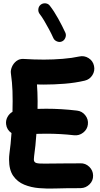

<svg xmlns="http://www.w3.org/2000/svg" viewBox="-20 -1074 596 1149"><path d="M16.6 -330.1Q13.7 -353.5 24.7 -373.8Q35.6 -394 54.7 -404.8Q55.7 -438 55.7 -468.8Q55.7 -503.4 54.7 -529.3Q53.7 -555.2 51.5 -580.3Q49.3 -605.5 44.9 -637.7Q43 -653.3 51.3 -673.6Q59.6 -693.8 77.9 -708.5Q96.2 -723.1 123 -721.2Q153.3 -719.2 183.3 -718.3Q213.4 -717.3 242.7 -717.3Q297.9 -717.3 355 -721.9Q412.1 -726.6 453.6 -735.8Q483.9 -742.7 510 -726.3Q536.1 -710 542.5 -680.2Q549.3 -650.4 533 -624.3Q516.6 -598.1 486.8 -591.3Q430.7 -578.1 367.2 -573Q303.7 -567.9 242.7 -567.9Q232.4 -567.9 221.7 -568.1Q210.9 -568.4 201.2 -568.8Q202.6 -545.9 203.9 -521.7Q205.1 -497.6 205.1 -468.8Q205.1 -446.3 204.6 -422.4Q229.5 -423.3 256.3 -423.3Q348.1 -423.3 440.9 -412.1Q471.2 -408.7 490.5 -384Q509.8 -359.4 505.9 -329.1Q502.4 -299.3 477.8 -280.3Q453.1 -261.2 422.9 -264.6Q342.8 -273.9 256.3 -273.9Q224.6 -273.9 197.8 -272.9Q195.3 -237.3 191.9 -203.4Q188.5 -169.4 184.1 -139.2Q182.6 -129.9 182.6 -119.6Q182.6 -103 197.8 -98.4Q212.9 -93.8 257.1 -95Q301.3 -96.2 387.2 -96.2Q406.7 -96.2 425 -96.2Q443.4 -96.2 460.9 -96.7Q491.7 -97.7 514.2 -75.9Q536.6 -54.2 537.1 -23.9Q538.1 6.8 516.1 28.8Q494.1 50.8 463.9 51.8Q444.8 52.2 425.8 52.2Q406.7 52.2 387.2 52.2Q353 52.2 307.1 54Q261.2 55.7 213.6 51.8Q166 47.9 125.2 31.2Q84.5 14.6 59.3 -21.2Q34.2 -57.1 34.2 -119.6Q34.2 -127.9 34.7 -137Q35.2 -146 36.6 -156.2Q40.5 -182.6 43.5 -213.6Q46.4 -244.6 48.8 -277.8Q20.5 -296.9 16.6 -330.1ZM223.6 -1045.9Q236.3 -1055.7 252.7 -1054Q269 -1052.2 278.3 -1039.6Q303.2 -1007.8 328.1 -962.9Q353 -918 371.1 -878.4Q377.4 -864.7 371.3 -848.6Q365.2 -832.5 351.1 -826.2Q337.4 -819.8 321.5 -825.9Q305.7 -832 299.3 -846.2Q288.6 -870.1 273.9 -897.7Q259.3 -925.3 244.4 -950.2Q229.5 -975.1 216.8 -991.2Q207.5 -1003.9 209.5 -1020Q211.4 -1036.1 223.6 -1045.9Z"/></svg>

Font: Mikhak ExtraBold
Style: Regular
Weight: 800
Designer: Amin Abedi
Version: Version 3.3